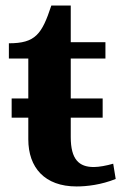

<svg xmlns="http://www.w3.org/2000/svg" viewBox="-20 -658 452 692"><path d="M12 -502V-447H82V-303H22V-234H82V-156C82 -54 141 14 256 14C293 14 345 8 397 -13L388 -68C364 -61 337 -56 318 -56C265 -56 235 -83 235 -164V-234H350V-303H235V-447H360V-506H235V-638H165C131 -535 108 -502 12 -502Z"/></svg>

Font: LT Superior Serif ExtraBold
Style: Regular
Weight: 800
Designer: Daniel Lyons
Foundry: LyonsType
Version: Version 2.120;FEAKit 1.0